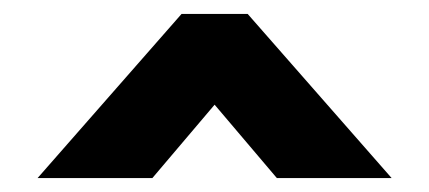

<svg xmlns="http://www.w3.org/2000/svg" viewBox="-20 -861 617 276"><path d="M34 -605H199L288.5 -710.5L378 -605H543L336 -841H241Z"/></svg>

Font: Spartan ExtraBold
Style: Regular
Weight: 800
Designer: Matt Bailey, Mirko Velimirovic
Foundry: Matt Bailey
Version: Version 1.003; ttfautohint (v1.8.3)